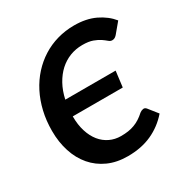

<svg xmlns="http://www.w3.org/2000/svg" viewBox="-169 -866 973 1011"><g transform="rotate(-30 317.0 -361.0)"><path d="M577.5 -103.5 533 -159.5C527.3 -166.2 520.8 -168.8 513.2 -167.2C505.8 -165.8 499 -162.7 493 -158C481.7 -147.7 470.5 -139 459.5 -132C448.5 -125 437 -119.2 425 -114.8C413 -110.2 400.3 -107 387 -105C373.7 -103 359 -102 343 -102C318.7 -102 296.2 -106.9 275.5 -116.8C254.8 -126.6 237 -140.8 222 -159.2C207 -177.8 195.2 -200.4 186.8 -227.2C178.2 -254.1 174 -284.3 174 -318V-319H478L490 -415H184C191 -447.3 201.5 -476.2 215.5 -501.5C229.5 -526.8 246.1 -548.2 265.2 -565.8C284.4 -583.2 305.8 -596.6 329.5 -605.8C353.2 -614.9 378.3 -619.5 405 -619.5C430.7 -619.5 451.6 -616.5 467.8 -610.5C483.9 -604.5 497.2 -597.9 507.8 -590.8C518.2 -583.6 526.9 -577 533.8 -571C540.6 -565 547.7 -562 555 -562C561.7 -562 567.2 -563.5 571.8 -566.5C576.2 -569.5 580.2 -572.8 583.5 -576.5L634 -637C611.3 -665 582 -687.6 546 -704.8C510 -721.9 467.7 -730.5 419 -730.5C383.3 -730.5 349.2 -725.8 316.5 -716.5C283.8 -707.2 253.5 -693.7 225.5 -676C197.5 -658.3 172.2 -637 149.5 -612C126.8 -587 107.4 -558.8 91.2 -527.2C75.1 -495.8 62.7 -461.5 54 -424.5C45.3 -387.5 41 -348.3 41 -307C41 -261.3 47.2 -219.2 59.8 -180.8C72.2 -142.2 90.5 -109 114.5 -81C138.5 -53 167.8 -31.2 202.5 -15.5C237.2 0.2 276.8 8 321.5 8C376.5 8 425.1 -1.6 467.2 -20.8C509.4 -39.9 546.2 -67.5 577.5 -103.5Z"/></g></svg>

Font: Lato
Style: Bold Italic
Weight: 700
Italic angle: -7°
Designer: Lukasz Dziedzic
Foundry: tyPoland Lukasz Dziedzic
Version: Version 2.007; 2014-02-27